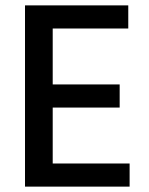

<svg xmlns="http://www.w3.org/2000/svg" viewBox="-20 -694 554 714"><path d="M462 0H73V-674H457V-588H176V-380H425V-294H176V-86H462Z"/></svg>

Font: Hind Vadodara Medium
Style: Regular
Weight: 500
Designer: Hitesh Malaviya
Foundry: Indian Type Foundry
Version: Version 1.001;PS 1.0;hotconv 1.0.86;makeotf.lib2.5.63406; tt